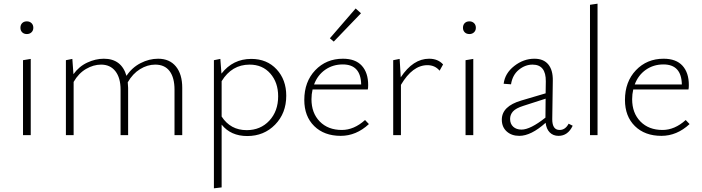

<svg xmlns="http://www.w3.org/2000/svg" viewBox="-20 -734 3812 1043"><path d="M126 -549Q110 -549 100.5 -558.5Q91 -568 91 -583Q91 -599 100.5 -608.5Q110 -618 126 -618Q141 -618 151 -608.5Q161 -599 161 -583Q161 -568 151 -558.5Q141 -549 126 -549ZM105 0V-407L147 -414V0Z M839 -415Q901 -415 935.5 -373Q970 -331 970 -257V0H928V-247Q928 -312 901.5 -347.5Q875 -383 823 -383Q781 -383 741 -358.5Q701 -334 674 -287Q676 -267 676 -257V0H635V-247Q635 -311 607 -347Q579 -383 529 -383Q488 -383 447.5 -359.5Q407 -336 380 -289V0H338V-407L373 -414L379 -331Q409 -373 454 -394Q499 -415 544 -415Q640 -415 667 -322Q697 -367 743.5 -391Q790 -415 839 -415Z M1345 -414Q1430 -414 1482.5 -357.5Q1535 -301 1535 -214Q1535 -119 1474.5 -57Q1414 5 1323 5Q1234 5 1184 -57V284L1142 289V-407L1177 -414L1183 -334Q1245 -414 1345 -414ZM1320 -27Q1395 -27 1443 -78.5Q1491 -130 1491 -211Q1491 -286 1448.5 -334.5Q1406 -383 1336 -383Q1239 -383 1184 -293V-101Q1232 -27 1320 -27Z M1941 -662 1793 -508 1772 -526 1912 -688ZM1963 -82 1984 -60Q1915 4 1831 4Q1741 4 1687 -49Q1633 -102 1633 -191Q1633 -290 1692.5 -352.5Q1752 -415 1843 -415Q1911 -415 1945.5 -377Q1980 -339 1980 -272Q1980 -256 1978 -248H1678Q1672 -222 1672 -195Q1672 -120 1717 -74Q1762 -28 1837 -28Q1903 -28 1963 -82ZM1842 -384Q1788 -384 1746.5 -355Q1705 -326 1686 -275H1942Q1940 -384 1842 -384Z M2311 -415Q2359 -415 2387 -384L2368 -350Q2343 -380 2302 -380Q2221 -380 2158 -273V0H2116V-407L2151 -414L2157 -314Q2224 -415 2311 -415Z M2530 -549Q2514 -549 2504.5 -558.5Q2495 -568 2495 -583Q2495 -599 2504.5 -608.5Q2514 -618 2530 -618Q2545 -618 2555 -608.5Q2565 -599 2565 -583Q2565 -568 2555 -558.5Q2545 -549 2530 -549ZM2509 0V-407L2551 -414V0Z M3069 -62 3091 -51Q3065 4 3014 4Q2985 4 2966.5 -14.5Q2948 -33 2944 -67Q2865 4 2801 4Q2759 4 2732.5 -20Q2706 -44 2706 -84Q2706 -157 2812 -188L2944 -227L2945 -292Q2946 -383 2873 -383Q2833 -383 2798.5 -355Q2764 -327 2756 -276L2716 -279Q2723 -336 2773.5 -375.5Q2824 -415 2883 -415Q2933 -415 2958.5 -384Q2984 -353 2983 -296L2980 -86Q2980 -28 3020 -28Q3051 -28 3069 -62ZM2751 -88Q2751 -61 2768 -45.5Q2785 -30 2813 -30Q2861 -30 2943 -95L2944 -198L2823 -159Q2782 -146 2766.5 -128.5Q2751 -111 2751 -88Z M3185 0V-708L3226 -714V0Z M3705 -82 3726 -60Q3657 4 3573 4Q3483 4 3429 -49Q3375 -102 3375 -191Q3375 -290 3434.5 -352.5Q3494 -415 3585 -415Q3653 -415 3687.5 -377Q3722 -339 3722 -272Q3722 -256 3720 -248H3420Q3414 -222 3414 -195Q3414 -120 3459 -74Q3504 -28 3579 -28Q3645 -28 3705 -82ZM3584 -384Q3530 -384 3488.5 -355Q3447 -326 3428 -275H3684Q3682 -384 3584 -384Z"/></svg>

Font: EauTest Light
Style: Regular
Weight: 300
Designer: Christian Thalmann (Catharsis Fonts)
Version: Version 0.001;PS 000.001;hotconv 1.0.88;makeotf.lib2.5.64775